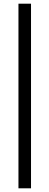

<svg xmlns="http://www.w3.org/2000/svg" viewBox="-20 -770 268 1040"><path d="M80 250V-750H148V250Z"/></svg>

Font: Heuristica
Style: Regular
Weight: 400
Version: Version 1.0.1 ; ttfautohint (v1.4.1)